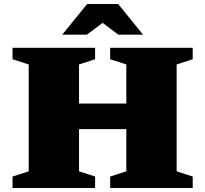

<svg xmlns="http://www.w3.org/2000/svg" viewBox="-20 -936 1022 956"><path d="M373.5 -83 453.5 -57V0H42.5V-57L123 -83V-615L42.5 -641V-698H453.5V-641L373.5 -615ZM859.5 -83 939.5 -57V0H528.5V-57L609 -83V-615L528.5 -641V-698H939.5V-641L859.5 -615ZM243.5 -293V-420.5H740V-293ZM470.5 -837.5H511.5L413 -763.5H290L414 -916H568.5L692 -763.5H569Z"/></svg>

Font: Newsreader 9pt ExtraBold
Style: Regular
Weight: 800
Designer: Hugues Gentile
Foundry: Production Type
Version: Version 1.003